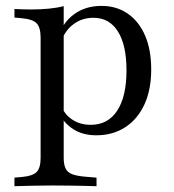

<svg xmlns="http://www.w3.org/2000/svg" viewBox="-20 -445 590 651"><path d="M157.3 183.9Q119.4 183.9 89.9 184.7Q60.5 185.5 29 186.3V157.3L56.5 154.8Q91.1 151.6 104.4 137.9Q117.7 124.2 117.7 90.3V-206.5H196V90.3Q196 112.9 202.4 126.2Q208.9 139.5 224.6 145.6Q240.3 151.6 267.7 154L307.3 157.3V186.3Q283.1 185.5 259.7 185.1Q236.3 184.7 211.3 184.3Q186.3 183.9 157.3 183.9ZM324.2 -425Q375.8 -425 413.7 -398.4Q451.6 -371.8 472.2 -323.8Q492.7 -275.8 492.7 -209.7Q492.7 -141.1 469.8 -91.1Q446.8 -41.1 404.8 -13.7Q362.9 13.7 306.5 13.7Q259.7 13.7 227.4 -7.7Q195.2 -29 181.5 -60.5L190.3 -81.5Q200 -55.6 226.2 -38.7Q252.4 -21.8 287.9 -21.8Q346 -21.8 377.4 -69.8Q408.9 -117.7 408.9 -206.5Q408.9 -291.9 379.8 -338.3Q350.8 -384.7 296.8 -384.7Q258.1 -384.7 229 -362.9Q200 -341.1 187.9 -304.8L179.8 -324.2Q193.5 -369.4 231.9 -397.2Q270.2 -425 324.2 -425ZM117.7 -206.5V-316.9Q117.7 -351.6 104.4 -365.7Q91.1 -379.8 55.6 -383.1L29 -385.5V-414.5Q45.2 -413.7 58.1 -413.3Q71 -412.9 84.7 -412.9Q117.7 -412.9 146 -415.7Q174.2 -418.5 196 -424.2V-414.5V-206.5Z"/></svg>

Font: Playfair 5pt SemiExpanded Light
Style: Regular
Weight: 400
Version: Version 2.203